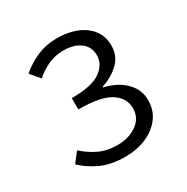

<svg xmlns="http://www.w3.org/2000/svg" viewBox="-153 -783 905 928"><g transform="rotate(-30 300.0 -319.0)"><path d="M287 12Q205 12 148.5 -15.5Q92 -43 57 -78L99 -132Q131 -102 176 -79Q221 -56 282 -56Q347 -56 391 -88Q435 -120 435 -173Q435 -230 382 -265Q329 -300 203 -300V-363Q316 -363 364 -397.5Q412 -432 412 -482Q412 -529 376.5 -556Q341 -583 282 -583Q237 -583 197 -565Q157 -547 125 -518L81 -570Q121 -605 172.5 -627.5Q224 -650 285 -650Q345 -650 392.5 -631Q440 -612 468 -576Q496 -540 496 -488Q496 -430 457.5 -393Q419 -356 360 -336V-332Q403 -323 438.5 -301.5Q474 -280 496 -247Q518 -214 518 -170Q518 -114 486.5 -73Q455 -32 403 -10Q351 12 287 12Z"/></g></svg>

Font: SauceCodePro NFM
Style: Regular
Weight: 400
Monospace: yes
Designer: Paul D. Hunt, Teo Tuominen
Foundry: Adobe
Version: Version 2.042;hotconv 1.1.0;makeotfexe 2.6.0;Nerd Fonts 3.3.